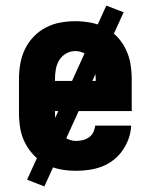

<svg xmlns="http://www.w3.org/2000/svg" viewBox="-20 -604 540 688"><path d="M252 8Q225 8 197.5 3Q170 -2 145.5 -14.5Q121 -27 101.5 -47.5Q82 -68 69.5 -92.5Q57 -117 52.5 -144.5Q48 -172 48 -200V-320Q48 -347 52.5 -374.5Q57 -402 69 -427Q81 -452 100 -472Q119 -492 143.5 -505Q168 -518 195.5 -523Q223 -528 250 -528Q277 -528 304.5 -523Q332 -518 356.5 -505Q381 -492 400 -472Q419 -452 431 -427Q443 -402 447.5 -374.5Q452 -347 452 -320V-206H177V-200Q177 -182 180 -164.5Q183 -147 192.5 -132Q202 -117 218.5 -108Q235 -99 252 -99Q265 -99 277 -102Q289 -105 299 -112Q309 -119 314.5 -130.5Q320 -142 321 -154H450Q449 -130 441 -107.5Q433 -85 419.5 -65.5Q406 -46 387 -31Q368 -16 346 -7.5Q324 1 300 4.5Q276 8 252 8ZM323 -314V-320Q323 -338 320 -355.5Q317 -373 308 -388Q299 -403 283.5 -412Q268 -421 250 -421Q232 -421 216.5 -412Q201 -403 192 -388Q183 -373 180 -355.5Q177 -338 177 -320V-314ZM139 64 77 40 361 -584 423 -560Z"/></svg>

Font: Iosevka Curly Heavy
Style: Regular
Weight: 900
Monospace: yes
Designer: Belleve Invis
Foundry: Belleve Invis
Version: Version 22.1.2; ttfautohint (v1.8.4)